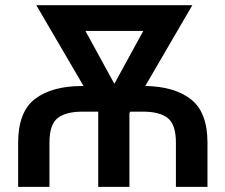

<svg xmlns="http://www.w3.org/2000/svg" viewBox="-20 -732 883 752"><path d="M173.7 0H51.1V-172.9Q51.1 -294.4 117.5 -344.8Q183.9 -395.2 302.6 -395.2H307.2L122.2 -711.6H733.3L549 -395.2Q663.4 -393.5 728 -342.9Q792.6 -292.3 792.6 -172.9V0H669V-172.9Q669 -244.3 637.1 -269.5Q605.1 -294.7 540.5 -294.7H490.4L486.9 -288.7V0H364.7V-294.7H302.6Q237.9 -294.7 205.8 -269.5Q173.7 -244.3 173.7 -172.9ZM314.6 -610.8 427.9 -403.8 541.2 -610.8Z"/></svg>

Font: Interface Medium
Style: Regular
Weight: 500
Designer: Rasmus Andersson
Foundry: rsms
Version: Version 1.8